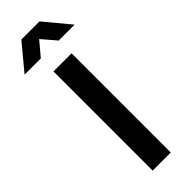

<svg xmlns="http://www.w3.org/2000/svg" viewBox="-371 -1003 1020 1020"><g transform="rotate(-45 139.0 -493.0)"><path d="M71.5 -745H207.8V0H71.5ZM70.5 -985.5H206.8L326.8 -841.5H207L117.5 -946.2H161L73 -841.5H-49Z"/></g></svg>

Font: Trafiko Sans Variable
Style: Regular
Weight: 400
Designer: Gumpita Rahayu / Trafiko
Foundry: Tokotype / Trafiko
Version: Version 0.001;FEAKit 1.0